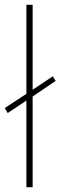

<svg xmlns="http://www.w3.org/2000/svg" viewBox="-29 -780 252 800"><path d="M81 0V-361L3 -309L-9 -330L81 -389V-760H107V-406L191 -462L203 -443L107 -378V0Z"/></svg>

Font: Noto Sans Telugu Condensed Thin
Style: Regular
Weight: 100
Width: 3
Designer: Jelle Bosma - Monotype Design Team
Foundry: Monotype Imaging Inc.
Version: Version 2.005; ttfautohint (v1.8.4.7-5d5b)